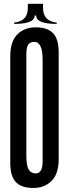

<svg xmlns="http://www.w3.org/2000/svg" viewBox="-20 -964 358 996"><path d="M157.8 -746.7Q134.4 -746.7 125.6 -731.1Q116.7 -715.6 116.7 -683.3V-156.7Q116.7 -102.2 129.4 -83.3Q142.2 -64.4 165.6 -64.4Q201.1 -64.4 201.1 -127.8V-654.4Q201.1 -746.7 157.8 -746.7ZM152.2 11.1Q92.2 11.1 62.8 -18.9Q33.3 -48.9 33.3 -118.9V-672.2Q33.3 -748.9 70 -785.6Q106.7 -822.2 165.6 -822.2Q225.6 -822.2 255 -792.2Q284.4 -762.2 284.4 -692.2V-138.9Q284.4 -62.2 247.8 -25.6Q211.1 11.1 152.2 11.1ZM156.7 -883.3H167.8Q167.8 -840 274.4 -840V-846.7Q203.3 -854.4 203.3 -922.2V-944.4H154.4ZM160 -883.3H171.1L173.3 -944.4H124.4V-922.2Q124.4 -854.4 53.3 -846.7V-840Q160 -840 160 -883.3Z"/></svg>

Font: Le Murmure
Style: Regular
Weight: 600
Width: 2
Designer: Jeremy Landes, Alexander Slobzheninov (Cyrillic)
Foundry: Velvetyne Type Foundry
Version: Version 1.0